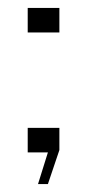

<svg xmlns="http://www.w3.org/2000/svg" viewBox="-20 -385 220 485"><path d="M50 0V-62H130V-6L101 80H76L101 0ZM50 -303V-365H130V-303Z"/></svg>

Font: Big Shoulders Display Thin
Style: Regular
Weight: 100
Designer: Patric King
Foundry: XO Type Co
Version: Version 1.000; ttfautohint (v1.8.2)